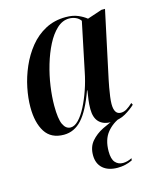

<svg xmlns="http://www.w3.org/2000/svg" viewBox="-116 -627 771 943"><g transform="rotate(-15 269.0 -155.5)"><path d="M152 10Q87 10 57 -37Q27 -84 27 -163Q27 -209 37.5 -261Q48 -313 70 -363.5Q92 -414 125.5 -455.5Q159 -497 205 -521.5Q251 -546 309 -546Q345 -546 370.5 -535Q396 -524 413 -510L488 -535H506L433 -193Q430 -179 426 -157Q422 -135 419 -112.5Q416 -90 416 -75Q416 -22 450 -22Q466 -22 480.5 -31Q495 -40 511 -55L516 -45Q496 -26 465.5 -8Q435 10 392 10Q352 10 330.5 -12Q309 -34 309 -78Q309 -102 312 -124Q315 -146 319 -171H317Q283 -76 244 -33Q205 10 152 10ZM193 -16Q213 -16 233.5 -37Q254 -58 272.5 -94Q291 -130 306 -173.5Q321 -217 330 -263L381 -508Q371 -522 355.5 -528.5Q340 -535 323 -535Q289 -535 260.5 -508.5Q232 -482 210 -439Q188 -396 172.5 -343.5Q157 -291 149.5 -238Q142 -185 142 -140Q142 -72 155.5 -44Q169 -16 193 -16ZM365 235Q317 235 290 211Q263 187 263 144Q263 102 286.5 74.5Q310 47 346 29Q382 11 419 -1H444Q400 15 371 50.5Q342 86 342 146Q342 185 357 202Q372 219 396 219Q418 219 442 207L440 218Q405 235 365 235Z"/></g></svg>

Font: Noto Serif Display Condensed SemiBold
Style: Italic
Weight: 600
Width: 3
Italic angle: -12°
Designer: Monotype Design Team
Foundry: Monotype Imaging Inc.
Version: Version 2.009